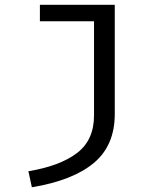

<svg xmlns="http://www.w3.org/2000/svg" viewBox="-20 -560 655 797"><path d="M456.4 -86.7Q456.4 44.1 369.2 116.7Q282.1 189.2 112.3 217.4L97.9 150.8Q228.7 129.2 299.5 75.4Q370.3 21.5 370.3 -81V-471.8H145.6V-540H456.4Z"/></svg>

Font: Fira Code
Style: Regular
Weight: 400
Designer: Carrois Corporate, Edenspiekermann AG, Nikita Prokopov
Foundry: Carrois Corporate, Edenspiekermann AG, Nikita Prokopov
Version: Version 5.002